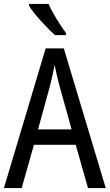

<svg xmlns="http://www.w3.org/2000/svg" viewBox="-20 -964 563 984"><path d="M129 -944V-934Q147 -904 189.5 -857Q232 -810 262 -784H318V-795Q297 -823 270.5 -866Q244 -909 229 -944ZM175 -301 237 -527Q242 -548 248.5 -576Q255 -604 260 -631Q264 -610 271.5 -578Q279 -546 284 -527L347 -301ZM522 0 307 -716H214L0 0H91L154 -222H368L431 0Z"/></svg>

Font: Noto Sans Display SemiCondensed
Style: Regular
Weight: 400
Width: 4
Designer: Monotype Design team
Foundry: Monotype Imaging Inc.
Version: 1.000